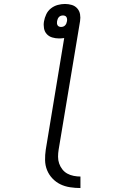

<svg xmlns="http://www.w3.org/2000/svg" viewBox="-20 -755 640 969"><path d="M386 194Q360 194 333.5 190Q307 186 284.5 175Q262 164 244.5 145.5Q227 127 217.5 103.5Q208 80 207.5 53.5Q207 27 211 0L304 -563Q298 -562 291 -561.5Q284 -561 278 -561Q260 -561 243.5 -566Q227 -571 216 -583Q205 -595 202 -612.5Q199 -630 202 -647Q205 -665 213.5 -683Q222 -701 237.5 -713Q253 -725 271.5 -730Q290 -735 308 -735Q326 -735 342.5 -730Q359 -725 370 -712.5Q381 -700 384 -683Q387 -666 384 -648L276 0Q273 18 273 36Q273 54 278.5 70Q284 86 294.5 99.5Q305 113 319.5 121Q334 129 351.5 132.5Q369 136 386 136ZM288 -619Q294 -619 299.5 -621Q305 -623 309 -627.5Q313 -632 315 -637Q317 -642 318 -648Q319 -653 318.5 -658.5Q318 -664 315.5 -668.5Q313 -673 308 -675Q303 -677 298 -677Q292 -677 286.5 -675Q281 -673 277 -668.5Q273 -664 271 -658.5Q269 -653 268 -648Q267 -642 267.5 -637Q268 -632 270.5 -627.5Q273 -623 278 -621Q283 -619 288 -619Z"/></svg>

Font: Iosevka Slab Light Extended
Style: Italic
Weight: 300
Width: 7
Italic angle: -9°
Monospace: yes
Designer: Belleve Invis
Foundry: Belleve Invis
Version: Version 11.1.0; ttfautohint (v1.8.3)